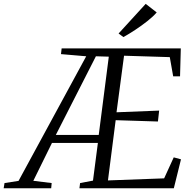

<svg xmlns="http://www.w3.org/2000/svg" viewBox="-100 -1000 1025 1020"><path d="M-80.5 0 -76 -27.5 -1.5 -39 358 -701 224 -712.5 227.5 -743H860.5L856.5 -594.5H820L802 -696.5L559 -704L519 -403.5L745.5 -412.5L739 -354.5L514.5 -361.5L473.5 -41.5L772 -52.5L823 -164L861.5 -153.5L823.5 0H322L325.5 -27.5L394 -40.5L420 -240.5H176L77 -39.5L174.5 -27.5L172 0ZM196.5 -283H424.5L478 -699L409.5 -701ZM555.5 -803 530 -822 674 -979.5 732.5 -934Q713.5 -912 682.8 -887.8Q652 -863.5 618.2 -841.2Q584.5 -819 555.5 -803Z"/></svg>

Font: Merriweather 72pt Light
Style: Italic
Weight: 300
Italic angle: -7.8°
Version: Version 2.101